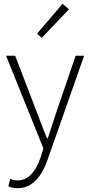

<svg xmlns="http://www.w3.org/2000/svg" viewBox="-20 -774 476 1013"><path d="M73 219Q46 219 24 209L34 170Q54 178 73 178Q154 178 196 51L209 9L12 -480H60L176 -178Q214 -77 228 -44H232Q237 -58 276 -178L379 -480H424L234 60Q181 219 73 219ZM200 -574 176 -597 310 -754 344 -725Z"/></svg>

Font: Toshiba Sans Light
Style: Regular
Weight: 300
Designer: Paul D. Hunt
Foundry: Toshiba Corporation
Version: Version 2.020;PS 2.0;hotconv 1.0.86;makeotf.lib2.5.63406